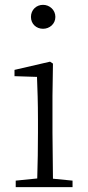

<svg xmlns="http://www.w3.org/2000/svg" viewBox="-20 -774 365 794"><path d="M158 -655C185 -655 209 -675 209 -704C209 -733 185 -754 158 -754C130 -754 108 -733 108 -704C108 -675 130 -655 158 -655ZM133 0H280V-27L199 -35L197 -226V-377L199 -511L187 -519L40 -485V-459L133 -456C135 -405 137 -349 137 -281V-226C137 -172 136 -91 134 -36L45 -27V0Z"/></svg>

Font: Noto Serif TC ExtraLight
Style: Regular
Weight: 200
Designer: Ryoko NISHIZUKA 西塚涼子 (kana & ideographs); Frank Grießhammer (Latin, Greek & Cyrillic); Wenlong ZHANG 张文龙 (bopomofo); San
Foundry: Adobe
Version: Version 2.001;hotconv 1.1.0;makeotfexe 2.6.0